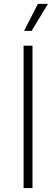

<svg xmlns="http://www.w3.org/2000/svg" viewBox="-20 -961 287 981"><path d="M146 -727.5V0H100.6V-727.5ZM103 -803.2 173.8 -941.4H225.1L141.6 -803.2Z"/></svg>

Font: Inter 17pt ExtraLight
Style: Regular
Weight: 250
Version: Version 4.001;git-66647c0bb